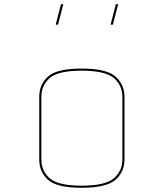

<svg xmlns="http://www.w3.org/2000/svg" viewBox="-20 -967 777 910"><path d="M570 -212Q570 -152 527 -114.5Q484 -77 367 -77Q250 -77 208 -114.5Q166 -152 166 -212V-507Q166 -567 208 -604.5Q250 -642 367 -642Q484 -642 527 -604.5Q570 -567 570 -507ZM176 -212Q176 -156 216 -121.5Q256 -87 367 -87Q478 -87 519 -121.5Q560 -156 560 -212V-507Q560 -563 519 -597.5Q478 -632 367 -632Q256 -632 216 -597.5Q176 -563 176 -507ZM515 -850H504L529 -947H540ZM255 -850H244L269 -947H280Z"/></svg>

Font: Bungee Hairline
Style: Regular
Weight: 400
Designer: David Jonathan Ross
Foundry: David Jonathan Ross
Version: Version 1.001;PS 1.0;hotconv 1.0.72;makeotf.lib2.5.5900